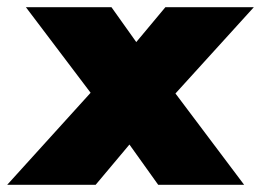

<svg xmlns="http://www.w3.org/2000/svg" viewBox="-89 -514 726 534"><path d="M399 -254 590 0H351L271 -112L177 0H-69L163 -256L-17 -494H221L290 -397L371 -494H617Z"/></svg>

Font: Nunito Sans Heavy Heavy
Style: Italic
Weight: 400
Italic angle: -4.541°
Designer: Vernon Adams
Foundry: Vernon Adams
Version: Version 2.002